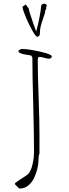

<svg xmlns="http://www.w3.org/2000/svg" viewBox="-20 -940 392 1083"><path d="M184.1 -762.2Q179.7 -773.9 168.7 -805.2Q157.7 -836.4 150.9 -857.9Q143.1 -881.8 142.1 -892.1L125 -915L106.9 -901.9Q107.4 -887.2 124.8 -845.2Q142.1 -803.2 161.9 -768.1Q181.6 -732.9 190.9 -732.9Q205.1 -732.9 205.1 -753.9Q205.1 -772.5 209.5 -791Q213.9 -809.6 223.1 -835Q230.5 -856.9 234.9 -871.1L233.9 -877L241.2 -892.1L240.2 -897Q244.1 -905.8 244.1 -908.2Q244.1 -917 226.1 -919.9L212.9 -912.1Q207.5 -849.1 184.1 -762.2ZM64.5 98.1 64.9 100.1 87.9 123H94.7Q118.7 123 139.4 106.4Q160.2 89.8 172.4 63.5Q184.1 38.6 190.4 13.4Q196.8 -11.7 196.8 -32.2Q196.8 -61 202.6 -74.2V-184.1Q202.6 -259.3 197.8 -391.1Q192.9 -522.9 192.9 -599.1Q192.9 -619.1 201.7 -619.1Q211.9 -619.1 228.5 -614.3Q247.1 -608.9 255.9 -608.9Q262.2 -608.9 267.1 -612.5Q272 -616.2 272 -622.1Q272 -630.4 239.5 -640.1Q207 -649.9 165.8 -657Q124.5 -664.1 105 -664.1Q100.1 -664.1 92 -659.9Q84 -655.8 84 -651.9Q84 -644 98.6 -638.7Q114.3 -632.8 132.8 -630.9Q152.8 -627.9 156.7 -626L162.6 -615.2Q162.6 -518.6 167.5 -349.6Q171.9 -172.4 171.9 -84Q171.9 -48.3 163.3 -12.2Q154.8 23.9 139.6 41Q136.7 44.4 116.7 57.6L94.2 72.3L80.6 81.5Q64 92.3 64 96.2Z"/></svg>

Font: Amatica SC
Style: Regular
Weight: 400
Designer: Vernon Adams, Ben Nathan
Foundry: newtypography
Version: Version 2.001